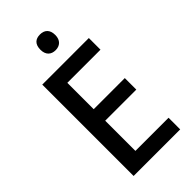

<svg xmlns="http://www.w3.org/2000/svg" viewBox="-280 -990 1061 1061"><g transform="rotate(-45 250.5 -459.5)"><path d="M272 -919C237 -919 214 -901 214 -857C214 -816 238 -796 272 -796C305 -796 330 -816 330 -857C330 -900 306 -919 272 -919ZM449 0V-91H190V-327H433V-417H190V-623H449V-714H85V0Z"/></g></svg>

Font: Noto Sans Myanmar UI SemiCondensed Medium
Style: Regular
Weight: 500
Width: 4
Designer: Monotype Design Team
Foundry: Monotype Imaging Inc.
Version: Version 2.103